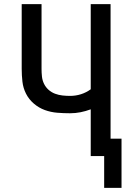

<svg xmlns="http://www.w3.org/2000/svg" viewBox="-20 -755 640 929"><path d="M484 154V0H419V-226Q395 -217 370 -212Q345 -207 319 -207Q288 -207 257 -209.5Q226 -212 197 -222.5Q168 -233 144 -253.5Q120 -274 106 -301.5Q92 -329 88.5 -360Q85 -391 85 -422V-735H181V-422Q181 -403 183 -384.5Q185 -366 193 -349.5Q201 -333 215 -320.5Q229 -308 246.5 -301.5Q264 -295 282.5 -293Q301 -291 319 -291Q346 -291 371.5 -299Q397 -307 419 -323V-735H515V-84H568V154Z"/></svg>

Font: Iosevka Medium Extended
Style: Regular
Weight: 500
Width: 7
Monospace: yes
Designer: Belleve Invis
Foundry: Belleve Invis
Version: Version 32.5.0; ttfautohint (v1.8.4)